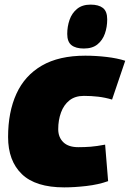

<svg xmlns="http://www.w3.org/2000/svg" viewBox="-20 -801 562 831"><path d="M258 10Q134 10 74.5 -47.5Q15 -105 15 -208Q15 -316 51 -395Q87 -474 161 -517Q235 -560 349 -560Q395 -560 441.5 -554.5Q488 -549 522 -538L465 -370Q435 -379 405 -382.5Q375 -386 343 -386Q305 -386 280.5 -366.5Q256 -347 244 -314Q232 -281 232 -242Q232 -207 254 -185.5Q276 -164 319 -164Q347 -164 372.5 -166Q398 -168 435 -175L448 -17Q406 -2 354 4Q302 10 258 10ZM343 -591Q308 -591 289.5 -605.5Q271 -620 271 -654Q271 -686 281 -715Q291 -744 313.5 -762.5Q336 -781 372 -781Q407 -781 425.5 -766.5Q444 -752 444 -717Q444 -684 434 -655.5Q424 -627 402 -609Q380 -591 343 -591Z"/></svg>

Font: Georama Black
Style: Italic
Weight: 900
Italic angle: -9°
Designer: Jean-Baptiste Levee
Foundry: Production Type
Version: Version 1.000